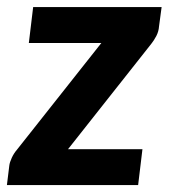

<svg xmlns="http://www.w3.org/2000/svg" viewBox="-34 -536 490 556"><path d="M426.5 -459.5Q425.5 -445 418.8 -432Q412 -419 404 -409L163 -104H378.5L366 0H-14L-7 -57Q-6 -65.5 0 -78.8Q6 -92 15.5 -103L259.5 -411.5H49.5L62 -515.5H434Z"/></svg>

Font: Lato Heavy
Style: Italic
Weight: 800
Italic angle: -7°
Designer: Lukasz Dziedzic
Foundry: tyPoland Lukasz Dziedzic
Version: Version 2.007; 2014-02-27